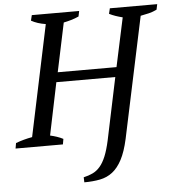

<svg xmlns="http://www.w3.org/2000/svg" viewBox="-80 -756 938 1022"><g transform="rotate(-5 389.0 -244.5)"><path d="M233 0H-20L-15 -29Q28 -45 73 -53L198 -646Q153 -653 121 -671L128 -700H381L375 -671Q355 -662 334.5 -656Q314 -650 294 -646L239 -385H553L609 -646Q589 -651 571.5 -657Q554 -663 538 -671L545 -700H798L792 -671Q772 -661 749.5 -655.5Q727 -650 705 -646L568 0Q553 68 531 109.5Q509 151 480 173.5Q451 196 413 203.5Q375 211 329 211L328 184Q355 178 377 167.5Q399 157 416.5 136.5Q434 116 447.5 83Q461 50 472 0L542 -333H227L169 -53Q187 -49 205 -43Q223 -37 238 -29Z"/></g></svg>

Font: PTSerifItalic
Style: Italic
Weight: 400
Italic angle: -12°
Designer: A.Korolkova, O.Umpeleva, V.Yefimov
Foundry: ParaType Ltd
Version: Version 1.000W OFL